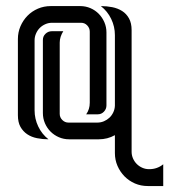

<svg xmlns="http://www.w3.org/2000/svg" viewBox="-20 -460 559 634"><path d="M177.2 -84Q177.2 -72.3 185.8 -63.7Q194.3 -55.2 206.1 -55.2H301.3Q313 -55.2 323.2 -59.6Q333.5 -64 341.3 -71.3Q349.1 -78.6 354 -88.9Q358.9 -99.1 359.4 -110.8V-344.2Q359.4 -372.1 347.2 -397.5Q335 -422.9 313 -439.9Q332.5 -439.9 350.8 -436.3Q369.1 -432.6 383.3 -423.6Q397.5 -414.6 406 -399.2Q414.6 -383.8 414.6 -360.4V41Q414.6 52.7 419.2 63.2Q423.8 73.7 431.6 81.5Q439.5 89.4 450 94Q460.4 98.6 472.2 98.6H473.1Q499 98.6 519 82.5V154.3H467.8Q445.3 154.3 425.5 145.8Q405.8 137.2 391.1 122.3Q376.5 107.4 367.9 87.6Q359.4 67.9 359.4 45.4V-13.7Q335 0 306.2 0H208.5Q190.4 0 174.6 -6.8Q158.7 -13.7 147 -25.4Q135.3 -37.1 128.4 -53Q121.6 -68.8 121.6 -86.9V-328.1Q121.6 -340.3 130.4 -348.6Q139.2 -356.9 150.9 -356.9H189Q183.6 -348.6 180.4 -338.9Q177.2 -329.1 177.2 -319.3ZM276.4 -355.5Q276.4 -367.2 268.1 -376Q259.8 -384.8 247.6 -384.8H151.9Q140.1 -384.8 129.6 -380.1Q119.1 -375.5 111.3 -367.7Q103.5 -359.9 98.9 -349.1Q94.2 -338.4 94.2 -326.7V-95.7Q94.2 -67.9 106.2 -42.5Q118.2 -17.1 140.1 0Q120.6 0 102.3 -3.7Q84 -7.3 70.1 -16.6Q56.2 -25.9 47.6 -41Q39.1 -56.2 39.1 -79.6V-331.1Q39.1 -353.5 47.6 -373.3Q56.2 -393.1 70.8 -408Q85.4 -422.9 105.2 -431.4Q125 -439.9 147.5 -439.9H245.1Q262.7 -439.9 278.6 -433.1Q294.4 -426.3 306.2 -414.3Q317.9 -402.3 324.7 -386.5Q331.5 -370.6 331.5 -353V-111.8Q331.5 -100.1 323.2 -91.3Q314.9 -82.5 302.7 -82.5H264.6Q276.4 -99.1 276.4 -120.6Z"/></svg>

Font: Isar CAT
Style: Regular
Weight: 400
Designer: Digitized by Peter Wiegel
Foundry: CAT-Fonts, Peter Wiegel
Version: Version 1.000; ttfautohint (v1.3)